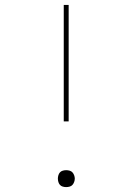

<svg xmlns="http://www.w3.org/2000/svg" viewBox="-20 -755 540 783"><path d="M240 -260V-735H260V-260ZM250 8Q243 8 236 6Q229 4 224.5 -1Q220 -6 218 -13Q216 -20 216 -27Q216 -33 218 -40Q220 -47 224.5 -52Q229 -57 236 -59Q243 -61 250 -61Q257 -61 264 -59Q271 -57 275.5 -52Q280 -47 282.5 -40Q285 -33 285 -27Q285 -20 282.5 -13Q280 -6 275.5 -1Q271 4 264 6Q257 8 250 8Z"/></svg>

Font: Iosevka Thin
Style: Regular
Weight: 100
Monospace: yes
Designer: Belleve Invis
Foundry: Belleve Invis
Version: Version 32.5.0; ttfautohint (v1.8.4)